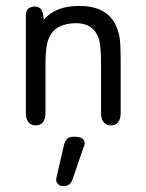

<svg xmlns="http://www.w3.org/2000/svg" viewBox="-20 -413 490 646"><path d="M127 -347Q125 -375 117 -383Q109 -391 99 -391Q85 -391 76 -384.5Q67 -378 67 -360V-32Q67 -13 75.5 -2Q84 9 100 9Q116 9 124.5 -2Q133 -13 133 -32V-195Q133 -237 137.5 -261Q142 -285 153 -300Q164 -317 186 -326Q208 -335 236 -335Q291 -335 309 -291Q315 -279 317.5 -256Q320 -233 320 -201V-32Q320 -13 328.5 -2Q337 9 353 9Q369 9 377.5 -2Q386 -13 386 -32V-207Q386 -242 384.5 -266.5Q383 -291 378 -305Q354 -393 247 -393Q207 -393 178 -382Q149 -371 127 -347ZM195 76 171 180Q169 188 169 192Q169 200 175.5 206.5Q182 213 191 213Q206 213 213 207.5Q220 202 225 188L261 83Q263 79 264 75.5Q265 72 265 69Q265 59 257 53Q249 47 229 47Q214 47 206.5 53.5Q199 60 195 76Z"/></svg>

Font: Beiruti
Style: Regular
Weight: 400
Designer: Arlette Boutros
Foundry: Boutros
Version: Version 1.41